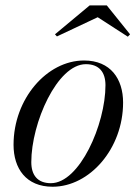

<svg xmlns="http://www.w3.org/2000/svg" viewBox="-20 -700 525 730"><path d="M351.5 -634.5 466 -560.5 474.5 -569.5 386 -679.5H321L189 -569.5L196.5 -561.5ZM180 10C321 10 448 -135 448 -310C448 -400 400.5 -470 299.5 -470C158.5 -470 31.5 -324.5 31.5 -149.5C31.5 -59.5 79 10 180 10ZM173.5 -3.5C122.5 -3.5 99 -34.5 99 -83.5C99 -232.5 197.5 -456 306.5 -456C357.5 -456 381 -425 381 -376C381 -227 282.5 -3.5 173.5 -3.5Z"/></svg>

Font: Bodoni* 16pt
Style: Italic
Weight: 400
Italic angle: -13°
Version: Version 2.3